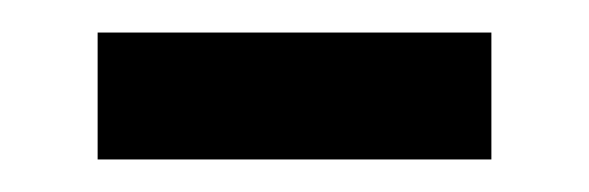

<svg xmlns="http://www.w3.org/2000/svg" viewBox="-20 -327 362 118"><path d="M40 -229V-307H282V-229Z"/></svg>

Font: Noto Sans Sogdian
Style: Regular
Weight: 400
Designer: Monotype Design Team
Foundry: Monotype Imaging Inc.
Version: Version 2.002; ttfautohint (v1.8.4.7-5d5b)